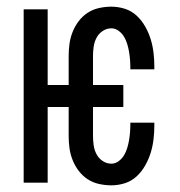

<svg xmlns="http://www.w3.org/2000/svg" viewBox="-20 -548 540 576"><path d="M314 8Q296 8 277.5 4Q259 0 243.5 -10Q228 -20 216.5 -35Q205 -50 198 -67.5Q191 -85 188.5 -103Q186 -121 186 -140V-227H123V0H51V-520H123V-293H186V-380Q186 -399 188.5 -417Q191 -435 198 -452.5Q205 -470 216.5 -485Q228 -500 243.5 -510Q259 -520 277.5 -524Q296 -528 314 -528Q335 -528 355 -521.5Q375 -515 390 -501Q405 -487 415.5 -468.5Q426 -450 432 -430.5Q438 -411 440.5 -390.5Q443 -370 443 -349V-340H371V-346Q371 -358 370 -370Q369 -382 367 -393.5Q365 -405 361.5 -416.5Q358 -428 352 -438Q346 -448 336 -455.5Q326 -463 314 -463Q300 -463 288 -455Q276 -447 269.5 -434.5Q263 -422 261 -408Q259 -394 259 -380V-293H350V-227H259V-140Q259 -126 261 -112Q263 -98 269.5 -85.5Q276 -73 288 -65Q300 -57 314 -57Q326 -57 336 -64.5Q346 -72 352 -82Q358 -92 361.5 -103.5Q365 -115 367 -126.5Q369 -138 370 -150Q371 -162 371 -174V-180H443V-171Q443 -150 440.5 -129.5Q438 -109 432 -89.5Q426 -70 415.5 -51.5Q405 -33 390 -19Q375 -5 355 1.5Q335 8 314 8Z"/></svg>

Font: Iosevka Term Curly
Style: Regular
Weight: 400
Designer: Belleve Invis
Foundry: Belleve Invis
Version: Version 32.3.0